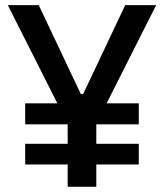

<svg xmlns="http://www.w3.org/2000/svg" viewBox="-20 -713 626 733"><path d="M76.2 -238.3V-318.4H509.8V-238.3ZM76.2 -85V-164.1H509.8V-85ZM246.6 -224.1 9.8 -693.4H127.9L288.6 -354H297.4L458 -693.4H576.2L339.4 -224.1ZM238.3 0V-341.8H347.7V0Z"/></svg>

Font: Cascadia Mono Medium
Style: Regular
Weight: 500
Monospace: yes
Designer: Aaron Bell
Foundry: Saja Typeworks
Version: Version 2407.024